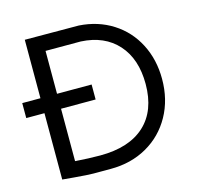

<svg xmlns="http://www.w3.org/2000/svg" viewBox="-103 -800 941 917"><g transform="rotate(-15 367.5 -341.0)"><path d="M682 -342Q682 -240 637.5 -160Q593 -80 514 -35Q435 10 334 10H284Q276 10 249 10Q222 10 153 4L97 -1V-329H7V-403H97V-692L364 -691Q457 -685 529.5 -639Q602 -593 642 -515.5Q682 -438 682 -342ZM600 -339Q600 -463 534.5 -536Q469 -609 353 -615H179V-403H350V-329H179V-70Q247 -65 302 -65Q446 -65 523 -136Q600 -207 600 -339Z"/></g></svg>

Font: Bellota Text
Style: Bold
Weight: 700
Designer: Kemie Guaida
Foundry: Kemie Guaida
Version: Version 4.001